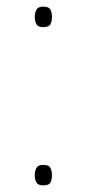

<svg xmlns="http://www.w3.org/2000/svg" viewBox="-20 -796 260 580"><path d="M85 -745Q85 -757 90 -766.5Q95 -776 110 -776Q128 -776 132.5 -766.5Q137 -757 137 -745Q137 -732 132.5 -723Q128 -714 110 -714Q95 -714 90 -723Q85 -732 85 -745ZM85 -267Q85 -279 90 -288.5Q95 -298 110 -298Q128 -298 132.5 -288.5Q137 -279 137 -267Q137 -254 132.5 -245Q128 -236 110 -236Q95 -236 90 -245Q85 -254 85 -267Z"/></svg>

Font: Noto Sans Khmer UI Thin
Style: Regular
Weight: 100
Designer: Danh Hong and the Monotype Design Team
Foundry: Monotype Imaging Inc.
Version: Version 2.002; ttfautohint (v1.8.4.7-5d5b)